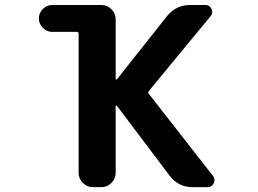

<svg xmlns="http://www.w3.org/2000/svg" viewBox="-20 -775 1040 774"><path d="M190.4 -754.9H388.7Q412.1 -754.9 429.2 -737.8Q446.3 -720.7 446.3 -697.3V-457Q446.3 -455.1 448.2 -454.1Q450.2 -453.1 451.2 -455.1L653.3 -710Q689.5 -754.9 747.1 -754.9H807.6Q825.2 -754.9 832.5 -739.3Q839.8 -723.6 829.1 -710L580.1 -408.2Q575.2 -402.3 580.1 -396.5L838.9 -65.4Q844.7 -57.6 844.7 -48.8Q844.7 -43 841.8 -36.1Q834 -20.5 816.4 -20.5H756.8Q699.2 -20.5 664.1 -66.4L451.2 -348.6Q449.2 -349.6 447.8 -349.1Q446.3 -348.6 446.3 -347.7V-78.1Q446.3 -54.7 429.2 -37.6Q412.1 -20.5 388.7 -20.5H354.5Q331.1 -20.5 314 -37.6Q296.9 -54.7 296.9 -78.1V-638.7Q296.9 -646.5 290 -646.5H190.4Q168.9 -646.5 152.8 -662.6Q136.7 -678.7 136.7 -700.7Q136.7 -722.7 152.8 -738.8Q168.9 -754.9 190.4 -754.9Z"/></svg>

Font: Gen Jyuu Gothic Monospace Bold
Style: Bold
Weight: 700
Designer: [Source Han Sans]
Ryoko NISHIZUKA  (kana & ideographs); Paul D. Hunt (Latin, Greek & Cyrillic); Wenlong ZHANG  (bopomofo
Version: Version 1.002.20150607